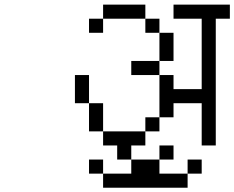

<svg xmlns="http://www.w3.org/2000/svg" viewBox="-20 -708 1040 852"><path d="M625 -625H437.5V-687.5H625ZM312.5 -375H375V-250H312.5ZM375 0H437.5V62.5H375ZM375 -250H437.5V-125H375ZM375 -625H437.5V-562.5H375ZM437.5 62.5H562.5V0H687.5V62.5H812.5V125H437.5ZM437.5 -125H625V-62.5H562.5V0H500V-62.5H437.5ZM562.5 -437.5H687.5V-375H562.5ZM625 -187.5H687.5V-125H625ZM625 -625H687.5V-562.5H625ZM687.5 -62.5H750V0H687.5ZM687.5 -375H750V-312.5H875V-625H750V-687.5H1000V-625H937.5V-62.5H875V-250H750V-187.5H687.5ZM687.5 -562.5H750V-437.5H687.5ZM812.5 0H875V62.5H812.5Z"/></svg>

Font: ChillBitmapSE 16px
Style: Regular
Weight: 400
Designer: Designed by Warren2060
Foundry: ChillType
Version: Version 1.000